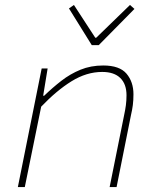

<svg xmlns="http://www.w3.org/2000/svg" viewBox="-20 -754 640 774"><path d="M52 0 148 -478H172L154 -368H158Q191 -400 227 -428Q263 -456 304.5 -473Q346 -490 396 -490Q462 -490 490 -457Q518 -424 518 -374Q518 -350 515.5 -330.5Q513 -311 508 -290L450 0H422L480 -288Q485 -311 487.5 -330Q490 -349 490 -370Q490 -415 465 -439.5Q440 -464 392 -464Q329 -464 268.5 -426.5Q208 -389 146 -324L80 0ZM350 -572 258 -720 278 -734 364 -602H368L504 -734L522 -718L378 -572Z"/></svg>

Font: Source Code Pro ExtraLight ExtraLight
Style: Italic
Weight: 250
Italic angle: -11°
Monospace: yes
Version: Version 1.016;hotconv 1.0.116;makeotfexe 2.5.65601